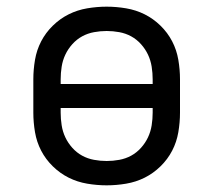

<svg xmlns="http://www.w3.org/2000/svg" viewBox="-20 -548 640 576"><path d="M300 8Q271 8 241.5 3Q212 -2 186 -15Q160 -28 138.5 -49Q117 -70 103.5 -96Q90 -122 85 -151.5Q80 -181 80 -210V-310Q80 -339 85 -368.5Q90 -398 103.5 -424Q117 -450 138.5 -471Q160 -492 186 -505Q212 -518 241.5 -523Q271 -528 300 -528Q329 -528 358.5 -523Q388 -518 414 -505Q440 -492 461.5 -471Q483 -450 496.5 -424Q510 -398 515 -368.5Q520 -339 520 -310V-210Q520 -181 515 -151.5Q510 -122 496.5 -96Q483 -70 461.5 -49Q440 -28 414 -15Q388 -2 358.5 3Q329 8 300 8ZM162 -296H438V-310Q438 -329 435 -348Q432 -367 424 -384Q416 -401 403 -415.5Q390 -430 373.5 -439Q357 -448 338 -451.5Q319 -455 300 -455Q281 -455 262 -451.5Q243 -448 226.5 -439Q210 -430 197 -415.5Q184 -401 176 -384Q168 -367 165 -348Q162 -329 162 -310ZM300 -65Q319 -65 338 -68.5Q357 -72 373.5 -81Q390 -90 403 -104.5Q416 -119 424 -136Q432 -153 435 -172Q438 -191 438 -210V-224H162V-210Q162 -191 165 -172Q168 -153 176 -136Q184 -119 197 -104.5Q210 -90 226.5 -81Q243 -72 262 -68.5Q281 -65 300 -65Z"/></svg>

Font: Iosevka Extended
Style: Regular
Weight: 400
Width: 7
Monospace: yes
Designer: Belleve Invis
Foundry: Belleve Invis
Version: Version 32.5.0; ttfautohint (v1.8.4)